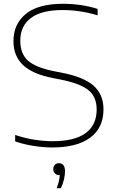

<svg xmlns="http://www.w3.org/2000/svg" viewBox="-20 -769 617 1013"><path d="M256 9Q210.5 9 159.2 1.2Q108 -6.5 60 -23V-57Q114 -39 163.8 -31.5Q213.5 -24 257 -24Q374 -24 432 -66.8Q490 -109.5 490 -191Q490 -260 444.5 -295Q399 -330 296 -350L260 -357Q152 -378 101.5 -425.8Q51 -473.5 51 -552Q51 -642 116.2 -695.5Q181.5 -749 312 -749Q409.5 -749 495 -722V-688Q403.5 -716 310 -716Q199 -716 143 -674Q87 -632 87 -554Q87 -486 127.5 -449.2Q168 -412.5 267 -393L303 -386Q422.5 -363 474.2 -316.5Q526 -270 526 -192Q526 -94.5 456 -42.8Q386 9 256 9ZM279 224Q287 203 290.8 186.2Q294.5 169.5 295.5 155H292Q278.5 155 269.8 146Q261 137 261 123Q261 109.5 269.2 100.8Q277.5 92 290 92Q323 92 323 135Q323 153 317.8 176.8Q312.5 200.5 301 224Z"/></svg>

Font: Encode Sans Exp Th
Style: Regular
Weight: 100
Width: 7
Designer: Multiple Designers
Foundry: Impallari Type
Version: Version 3.002; ttfautohint (v1.8.3) -l 8 -r 50 -G 200 -x 14 